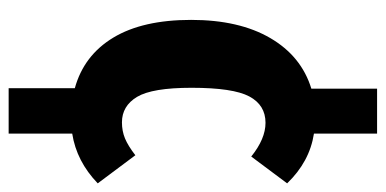

<svg xmlns="http://www.w3.org/2000/svg" viewBox="-244 -487 892 444"><g transform="rotate(90 202.0 -265.0)"><path d="M404 -45Q353 4 289 14V161H184V8Q108 -13 67 -81Q26 -149 26 -261Q26 -372 68 -444Q110 -516 185 -539V-691H289V-545Q354 -535 404 -483L342 -400Q301 -433 264 -433Q223 -433 203 -395.5Q183 -358 183 -262Q183 -171 204 -136Q225 -101 263 -101Q283 -101 300 -108Q317 -115 339 -132Z"/></g></svg>

Font: Fira Sans Extra Condensed
Style: Bold
Weight: 700
Width: 1
Designer: Carrois Corporate & Edenspiekermann AG
Foundry: Carrois Corporate GbR & Edenspiekermann AG
Version: Version 4.203